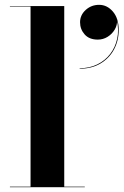

<svg xmlns="http://www.w3.org/2000/svg" viewBox="-20 -775 512 795"><path d="M246 -750V-2H331V0H21V-2H106.5V-748H21V-750ZM310 -490.5V-492.5Q350 -492.5 382.5 -508.2Q415 -524 436.2 -551.5Q457.5 -579 465.2 -615Q473 -651 464 -691.5H464.5Q466 -671 455 -652.5Q444 -634 425.5 -622.5Q407 -611 385 -611Q349.5 -611 330.5 -632.5Q311.5 -654 311.5 -683Q311.5 -712.5 334.8 -733.8Q358 -755 390.5 -755Q423.5 -755 447.5 -727Q471.5 -699 471.5 -650.5Q471.5 -606.5 452 -570.2Q432.5 -534 396.2 -512.2Q360 -490.5 310 -490.5Z"/></svg>

Font: Bodoni Moda 96pt
Style: Bold
Weight: 700
Version: Version 2.005